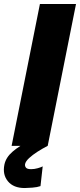

<svg xmlns="http://www.w3.org/2000/svg" viewBox="-35 -740 406 974"><path d="M23.9 0 167.5 -719.7H350.6L207 0ZM90.3 213.9Q33.7 213.9 5.4 179.9Q-22.9 146 -12.7 95.2Q-4.9 58.1 29.1 29.1Q63 0 120.6 -29.8L206.5 0Q180.2 13.7 155 29.8Q129.9 45.9 112.8 61.8Q95.7 77.6 92.3 91.8Q90.3 102.5 96.7 110.4Q103 118.2 122.6 118.2Q139.2 118.2 156.5 113.3Q173.8 108.4 181.6 104L170.4 204.1Q153.8 210 128.9 211.9Q104 213.9 90.3 213.9Z"/></svg>

Font: Reddit Sans Black
Style: Italic
Weight: 900
Italic angle: -11.25°
Designer: Stephen Hutchings
Version: Version 1.013